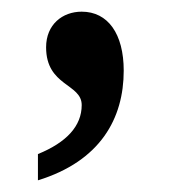

<svg xmlns="http://www.w3.org/2000/svg" viewBox="-20 -155 292 329"><path d="M45 154C152 121 192 48 192 -34C192 -97 165 -135 120 -135C87 -135 59 -113 59 -74C59 -7 120 -12 120 25C120 61 94 89 45 109Z"/></svg>

Font: Noto Serif Devanagari Condensed SemiBold
Style: Regular
Weight: 600
Width: 3
Designer: Universal Thirst, Indian Type Foundry and the Monotype Design Team
Foundry: Monotype Imaging Inc.
Version: Version 2.004